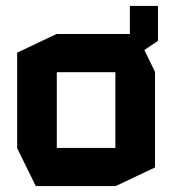

<svg xmlns="http://www.w3.org/2000/svg" viewBox="-20 -629 582 649"><path d="M101 0 38 -128V-451L171 -514H419V-609H514V-491L468 -460L504 -386V-63L371 0ZM172 -385V-129H370V-385Z"/></svg>

Font: Foldit Thin SemiBold
Style: Regular
Weight: 600
Version: Version 1.003